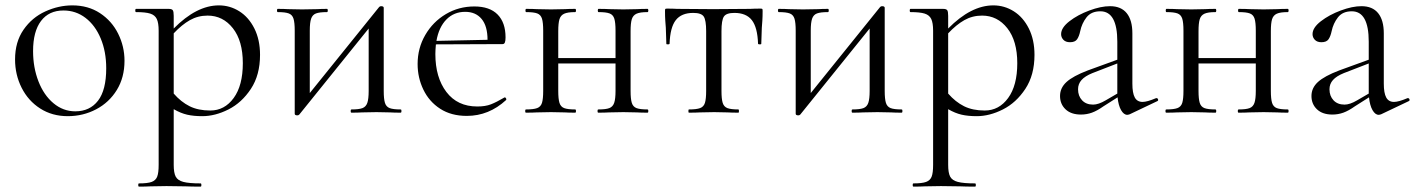

<svg xmlns="http://www.w3.org/2000/svg" viewBox="-20 -419 5262 714"><path d="M36 -198Q36 -263 67.5 -308.5Q99 -354 148.5 -376.5Q198 -399 249 -399Q308 -399 352 -370Q396 -341 419.5 -293.5Q443 -246 443 -193Q443 -131 414.5 -84.5Q386 -38 337.5 -12.5Q289 13 232 13Q174 13 129.5 -15.5Q85 -44 60.5 -92.5Q36 -141 36 -198ZM375 -165Q375 -227 354.5 -276Q334 -325 298 -352.5Q262 -380 216 -380Q162 -380 132.5 -341Q103 -302 103 -229Q103 -168 123 -116.5Q143 -65 179 -35Q215 -5 260 -5Q314 -5 344.5 -44.5Q375 -84 375 -165Z M947 -215Q947 -140 913 -88.5Q879 -37 829.5 -12Q780 13 732 13Q700 13 676 7.5Q652 2 626 -13V194Q626 224 633.5 238Q641 252 662 257.5Q683 263 726 263Q729 263 729 269Q729 275 726 275Q691 275 671 274L599 273L539 274Q523 275 497 275Q494 275 494 269Q494 263 497 263Q529 263 544 257.5Q559 252 564.5 238Q570 224 570 194V-305Q570 -334 563 -348.5Q556 -363 538.5 -368.5Q521 -374 486 -374Q483 -374 483 -380Q483 -386 486 -386H607Q619 -386 622.5 -381Q626 -376 626 -360V-313Q711 -399 794 -399Q835 -399 870 -377Q905 -355 926 -313Q947 -271 947 -215ZM883 -184Q883 -267 846 -314Q809 -361 752 -361Q716 -361 686 -344Q656 -327 626 -295V-71Q653 -40 685 -24Q717 -8 762 -8Q815 -8 849 -54.5Q883 -101 883 -184Z M1470 0Q1445 0 1431 -1L1380 -2L1326 -1Q1312 0 1287 0Q1284 0 1284 -6Q1284 -12 1287 -12Q1315 -12 1328 -17Q1341 -22 1346 -36.5Q1351 -51 1351 -81V-313L1093 7Q1090 10 1086 10Q1076 10 1076 4V-305Q1076 -335 1071.5 -349.5Q1067 -364 1054 -369Q1041 -374 1013 -374Q1010 -374 1010 -380Q1010 -386 1013 -386Q1037 -386 1050 -385L1103 -384L1161 -385Q1174 -386 1196 -386Q1199 -386 1199 -380Q1199 -374 1196 -374Q1168 -374 1155 -369Q1142 -364 1137 -349.5Q1132 -335 1132 -305V-73L1390 -393Q1393 -396 1397 -396Q1407 -396 1407 -390V-81Q1407 -51 1411.5 -36.5Q1416 -22 1429 -17Q1442 -12 1470 -12Q1473 -12 1473 -6Q1473 0 1470 0Z M1857 -57Q1860 -57 1862 -53Q1864 -49 1862 -47Q1798 12 1716 12Q1658 12 1617 -14.5Q1576 -41 1554.5 -85.5Q1533 -130 1533 -181Q1533 -240 1561.5 -289Q1590 -338 1638 -366.5Q1686 -395 1744 -395Q1801 -395 1830.5 -365Q1860 -335 1860 -280Q1860 -267 1857.5 -261Q1855 -255 1849 -255L1601 -254Q1599 -232 1599 -218Q1599 -131 1640 -77Q1681 -23 1755 -23Q1785 -23 1805.5 -31Q1826 -39 1855 -56ZM1603 -267 1793 -271Q1793 -322 1771 -348.5Q1749 -375 1710 -375Q1668 -375 1640 -346.5Q1612 -318 1603 -267Z M2388 0Q2363 0 2349 -1L2298 -2L2245 -1Q2230 0 2205 0Q2202 0 2202 -6Q2202 -12 2205 -12Q2233 -12 2246 -17Q2259 -22 2264 -36.5Q2269 -51 2269 -81V-183H2056V-81Q2056 -51 2060.5 -36.5Q2065 -22 2078 -17Q2091 -12 2119 -12Q2122 -12 2122 -6Q2122 0 2119 0Q2094 0 2080 -1L2029 -2L1976 -1Q1962 0 1936 0Q1933 0 1933 -6Q1933 -12 1936 -12Q1964 -12 1977.5 -17Q1991 -22 1995.5 -36.5Q2000 -51 2000 -81V-305Q2000 -335 1995.5 -349.5Q1991 -364 1978 -369Q1965 -374 1937 -374Q1934 -374 1934 -380Q1934 -386 1937 -386Q1962 -386 1976 -385L2029 -384L2081 -385Q2095 -386 2119 -386Q2122 -386 2122 -380Q2122 -374 2119 -374Q2091 -374 2078 -368Q2065 -362 2060.5 -347.5Q2056 -333 2056 -303V-203H2269V-305Q2269 -335 2264.5 -349.5Q2260 -364 2247 -369Q2234 -374 2206 -374Q2203 -374 2203 -380Q2203 -386 2206 -386Q2231 -386 2246 -385L2298 -384L2350 -385Q2364 -386 2388 -386Q2391 -386 2391 -380Q2391 -374 2388 -374Q2360 -374 2347 -368Q2334 -362 2329.5 -347.5Q2325 -333 2325 -303V-81Q2325 -51 2329.5 -36.5Q2334 -22 2347 -17Q2360 -12 2388 -12Q2391 -12 2391 -6Q2391 0 2388 0Z M2542 -12Q2570 -12 2583.5 -17Q2597 -22 2601.5 -36.5Q2606 -51 2606 -81V-303Q2606 -344 2597 -357.5Q2588 -371 2558 -371Q2514 -371 2493 -344Q2472 -317 2470 -256Q2469 -254 2463.5 -254Q2458 -254 2458 -256L2456 -316Q2455 -327 2454 -342.5Q2453 -358 2453 -378Q2453 -384 2454 -385.5Q2455 -387 2461 -387Q2482 -387 2498 -386L2632 -385L2769 -386Q2786 -387 2808 -387Q2814 -387 2815 -385.5Q2816 -384 2816 -378Q2816 -358 2815 -342.5Q2814 -327 2813 -316L2811 -256Q2811 -254 2805.5 -254Q2800 -254 2799 -256Q2797 -317 2776 -344Q2755 -371 2711 -371Q2681 -371 2672 -357.5Q2663 -344 2663 -303V-81Q2663 -51 2667.5 -36.5Q2672 -22 2685 -17Q2698 -12 2726 -12Q2728 -12 2728 -6Q2728 0 2726 0Q2700 0 2686 -1L2636 -2L2583 -1Q2568 0 2542 0Q2540 0 2540 -6Q2540 -12 2542 -12Z M3333 0Q3308 0 3294 -1L3243 -2L3189 -1Q3175 0 3150 0Q3147 0 3147 -6Q3147 -12 3150 -12Q3178 -12 3191 -17Q3204 -22 3209 -36.5Q3214 -51 3214 -81V-313L2956 7Q2953 10 2949 10Q2939 10 2939 4V-305Q2939 -335 2934.5 -349.5Q2930 -364 2917 -369Q2904 -374 2876 -374Q2873 -374 2873 -380Q2873 -386 2876 -386Q2900 -386 2913 -385L2966 -384L3024 -385Q3037 -386 3059 -386Q3062 -386 3062 -380Q3062 -374 3059 -374Q3031 -374 3018 -369Q3005 -364 3000 -349.5Q2995 -335 2995 -305V-73L3253 -393Q3256 -396 3260 -396Q3270 -396 3270 -390V-81Q3270 -51 3274.5 -36.5Q3279 -22 3292 -17Q3305 -12 3333 -12Q3336 -12 3336 -6Q3336 0 3333 0Z M3827 -215Q3827 -140 3793 -88.5Q3759 -37 3709.5 -12Q3660 13 3612 13Q3580 13 3556 7.5Q3532 2 3506 -13V194Q3506 224 3513.5 238Q3521 252 3542 257.5Q3563 263 3606 263Q3609 263 3609 269Q3609 275 3606 275Q3571 275 3551 274L3479 273L3419 274Q3403 275 3377 275Q3374 275 3374 269Q3374 263 3377 263Q3409 263 3424 257.5Q3439 252 3444.5 238Q3450 224 3450 194V-305Q3450 -334 3443 -348.5Q3436 -363 3418.5 -368.5Q3401 -374 3366 -374Q3363 -374 3363 -380Q3363 -386 3366 -386H3487Q3499 -386 3502.5 -381Q3506 -376 3506 -360V-313Q3591 -399 3674 -399Q3715 -399 3750 -377Q3785 -355 3806 -313Q3827 -271 3827 -215ZM3763 -184Q3763 -267 3726 -314Q3689 -361 3632 -361Q3596 -361 3566 -344Q3536 -327 3506 -295V-71Q3533 -40 3565 -24Q3597 -8 3642 -8Q3695 -8 3729 -54.5Q3763 -101 3763 -184Z M4281 -54Q4285 -54 4286.5 -49.5Q4288 -45 4284 -43L4181 6Q4175 8 4172 8Q4159 8 4149 -9.5Q4139 -27 4136 -57L4084 -24Q4060 -7 4040.5 0Q4021 7 4000 7Q3963 7 3942.5 -12.5Q3922 -32 3922 -62Q3922 -92 3946 -114Q3970 -136 4025 -157L4135 -197V-264Q4135 -377 4072 -377Q4038 -377 4020.5 -354.5Q4003 -332 3997 -303Q3993 -284 3985.5 -273Q3978 -262 3959 -262Q3943 -262 3934.5 -271Q3926 -280 3926 -292Q3926 -316 3957 -340Q3988 -364 4031 -380Q4074 -396 4108 -396Q4149 -396 4170 -370Q4191 -344 4191 -295V-108Q4191 -73 4200 -56.5Q4209 -40 4229 -40Q4246 -40 4279 -54ZM4135 -71V-76V-183L4042 -147Q4015 -136 4002 -121.5Q3989 -107 3989 -87Q3989 -62 4004 -46Q4019 -30 4045 -30Q4065 -30 4092 -46Z M4769 0Q4744 0 4730 -1L4679 -2L4626 -1Q4611 0 4586 0Q4583 0 4583 -6Q4583 -12 4586 -12Q4614 -12 4627 -17Q4640 -22 4645 -36.5Q4650 -51 4650 -81V-183H4437V-81Q4437 -51 4441.5 -36.5Q4446 -22 4459 -17Q4472 -12 4500 -12Q4503 -12 4503 -6Q4503 0 4500 0Q4475 0 4461 -1L4410 -2L4357 -1Q4343 0 4317 0Q4314 0 4314 -6Q4314 -12 4317 -12Q4345 -12 4358.5 -17Q4372 -22 4376.5 -36.5Q4381 -51 4381 -81V-305Q4381 -335 4376.5 -349.5Q4372 -364 4359 -369Q4346 -374 4318 -374Q4315 -374 4315 -380Q4315 -386 4318 -386Q4343 -386 4357 -385L4410 -384L4462 -385Q4476 -386 4500 -386Q4503 -386 4503 -380Q4503 -374 4500 -374Q4472 -374 4459 -368Q4446 -362 4441.5 -347.5Q4437 -333 4437 -303V-203H4650V-305Q4650 -335 4645.5 -349.5Q4641 -364 4628 -369Q4615 -374 4587 -374Q4584 -374 4584 -380Q4584 -386 4587 -386Q4612 -386 4627 -385L4679 -384L4731 -385Q4745 -386 4769 -386Q4772 -386 4772 -380Q4772 -374 4769 -374Q4741 -374 4728 -368Q4715 -362 4710.5 -347.5Q4706 -333 4706 -303V-81Q4706 -51 4710.5 -36.5Q4715 -22 4728 -17Q4741 -12 4769 -12Q4772 -12 4772 -6Q4772 0 4769 0Z M5216 -54Q5220 -54 5221.5 -49.5Q5223 -45 5219 -43L5116 6Q5110 8 5107 8Q5094 8 5084 -9.5Q5074 -27 5071 -57L5019 -24Q4995 -7 4975.5 0Q4956 7 4935 7Q4898 7 4877.5 -12.5Q4857 -32 4857 -62Q4857 -92 4881 -114Q4905 -136 4960 -157L5070 -197V-264Q5070 -377 5007 -377Q4973 -377 4955.5 -354.5Q4938 -332 4932 -303Q4928 -284 4920.5 -273Q4913 -262 4894 -262Q4878 -262 4869.5 -271Q4861 -280 4861 -292Q4861 -316 4892 -340Q4923 -364 4966 -380Q5009 -396 5043 -396Q5084 -396 5105 -370Q5126 -344 5126 -295V-108Q5126 -73 5135 -56.5Q5144 -40 5164 -40Q5181 -40 5214 -54ZM5070 -71V-76V-183L4977 -147Q4950 -136 4937 -121.5Q4924 -107 4924 -87Q4924 -62 4939 -46Q4954 -30 4980 -30Q5000 -30 5027 -46Z"/></svg>

Font: Cormorant Garamond
Style: Regular
Weight: 400
Designer: Christian Thalmann (Catharsis Fonts)
Version: Version 3.000